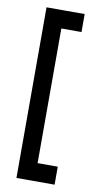

<svg xmlns="http://www.w3.org/2000/svg" viewBox="-87 -801 445 842"><g transform="rotate(10 135.5 -380.0)"><path d="M49.8 -759.8Q49.8 -570.3 49.8 0Q92.8 0 219.7 0Q219.7 -19.5 219.7 -80.1Q197.3 -80.1 129.9 -80.1Q129.9 -230.5 129.9 -679.7Q152.3 -679.7 219.7 -679.7Q219.7 -700.2 219.7 -759.8Q179.7 -759.8 134.8 -759.8Q89.8 -759.8 49.8 -759.8Z"/></g></svg>

Font: Alibu-Mazigh Belqasem 1
Style: Bold
Weight: 400
Designer: Mazigh Mubarik Belqasem
Version: Version 1.0